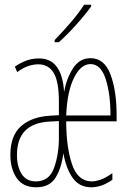

<svg xmlns="http://www.w3.org/2000/svg" viewBox="-20 -785 540 815"><path d="M230 -606Q265 -637 303.5 -680Q342 -723 367 -758V-765H337Q314 -729 280 -689.5Q246 -650 212 -615V-606ZM249 -135Q260 -71 288 -30.5Q316 10 368 10Q412 10 457 -22V-50Q426 -28 405 -21.5Q384 -15 370 -15Q310 -15 285.5 -88.5Q261 -162 261 -270H475V-297Q475 -400 449 -469Q423 -538 364 -538Q318 -538 290.5 -496Q263 -454 252 -395Q243 -537 146 -537Q116 -537 91 -527.5Q66 -518 43 -502L53 -479Q79 -498 101 -505Q123 -512 142 -512Q187 -512 208.5 -474.5Q230 -437 230 -354V-296L195 -294Q116 -290 70 -250Q24 -210 24 -128Q24 -68 51 -29Q78 10 134 10Q190 10 215.5 -30.5Q241 -71 249 -135ZM364 -513Q408 -513 428.5 -450Q449 -387 449 -295H261Q265 -396 294 -454.5Q323 -513 364 -513ZM52 -127Q52 -262 191 -269L230 -271V-200Q230 -130 209.5 -72.5Q189 -15 132 -15Q92 -15 72 -46.5Q52 -78 52 -127Z"/></svg>

Font: Noto Sans Mono UI Condensed Thin
Style: Regular
Weight: 250
Width: 3
Designer: Monotype Design team
Foundry: Monotype Imaging Inc.
Version: 1.000